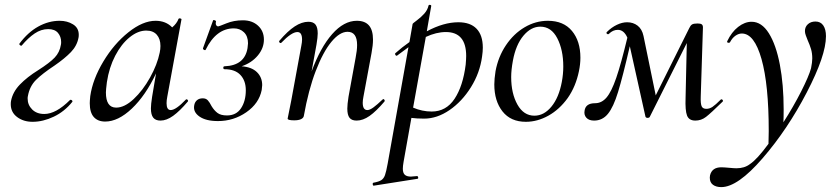

<svg xmlns="http://www.w3.org/2000/svg" viewBox="-20 -484 3432 785"><path d="M270 -271Q245 -245 203 -216Q153 -183 127 -157Q101 -131 94 -91Q93 -88 93 -81Q93 -55 111.5 -36.5Q130 -18 161 -18Q209 -18 266 -75Q267 -76 269 -76Q272 -76 274.5 -73.5Q277 -71 276 -68Q244 -28 200 -7Q156 14 113 14Q76 14 50 -5.5Q24 -25 24 -58Q24 -66 25 -71Q32 -108 61.5 -138.5Q91 -169 136 -197Q183 -227 203.5 -248.5Q224 -270 229 -301Q230 -305 230 -312Q230 -334 217 -349.5Q204 -365 177 -365Q148 -365 121.5 -347Q95 -329 69 -298L67 -297Q64 -297 61 -300Q58 -303 59 -305Q94 -352 136.5 -375.5Q179 -399 224 -399Q255 -399 278.5 -384.5Q302 -370 302 -342Q302 -334 301 -330Q295 -297 270 -271Z M722 -405 664 -89Q661 -74 661 -62Q661 -34 678 -34Q699 -34 740 -77Q741 -78 743 -78Q746 -78 748 -74.5Q750 -71 748 -69Q715 -30 688 -10.5Q661 9 636 9Q616 9 606.5 -3Q597 -15 597 -41Q597 -57 602 -89L618 -184Q575 -93 519 -40Q463 13 410 13Q380 13 363.5 -5.5Q347 -24 347 -62Q347 -71 349 -91Q359 -160 402.5 -232.5Q446 -305 505 -352Q564 -399 616 -399Q658 -399 684 -372Q703 -388 710 -407Q712 -409 714 -409Q717 -409 720 -407.5Q723 -406 722 -405ZM455 -44Q489 -44 526.5 -79Q564 -114 593.5 -167Q623 -220 633 -269Q636 -283 636 -296Q636 -325 621 -342Q606 -359 578 -359Q544 -359 510 -331.5Q476 -304 451 -256Q426 -208 417 -148Q413 -116 413 -106Q413 -44 455 -44Z M774 -53Q776 -66 785 -74Q794 -82 809 -82Q822 -82 829.5 -74Q837 -66 845 -50Q856 -32 869.5 -22Q883 -12 908 -12Q946 -12 965.5 -41.5Q985 -71 985 -115Q985 -154 963 -177.5Q941 -201 898 -201Q893 -201 893 -207Q893 -213 898 -213Q980 -216 992 -287Q994 -301 994 -307Q994 -336 977.5 -352Q961 -368 936 -368Q864 -368 821 -281Q821 -279 818 -279Q815 -279 812 -281.5Q809 -284 810 -287L851 -400Q851 -402 854 -402Q857 -402 860.5 -400Q864 -398 863 -396Q862 -393 862 -389Q862 -383 865 -379.5Q868 -376 872 -376Q875 -376 905.5 -388.5Q936 -401 973 -401Q1011 -401 1035 -379Q1059 -357 1059 -322Q1059 -287 1034 -257Q1009 -227 968 -213Q1009 -210 1030.5 -189Q1052 -168 1052 -136Q1052 -130 1050 -116Q1039 -61 987 -25Q935 11 871 11Q822 11 795.5 -7.5Q769 -26 774 -53Z M1185 -376Q1214 -395 1241 -395Q1261 -395 1270 -383.5Q1279 -372 1279 -347Q1279 -332 1274 -302L1254 -192Q1290 -290 1338 -344.5Q1386 -399 1439 -399Q1472 -399 1488.5 -380Q1505 -361 1505 -322Q1505 -299 1499 -267L1466 -89Q1463 -74 1463 -64Q1463 -34 1482 -34Q1492 -34 1507 -45Q1522 -56 1544 -77Q1546 -79 1547 -79Q1550 -79 1552 -75.5Q1554 -72 1552 -69Q1518 -29 1491 -10Q1464 9 1438 9Q1418 9 1409 -2.5Q1400 -14 1400 -40Q1400 -57 1405 -89L1434 -248Q1440 -278 1440 -300Q1440 -354 1401 -354Q1369 -354 1335 -313Q1301 -272 1271 -194Q1241 -116 1222 -9Q1220 -1 1210 3.5Q1200 8 1183 8Q1156 8 1156 1L1160 -19Q1169 -62 1171 -74L1212 -297Q1215 -312 1215 -322Q1215 -353 1196 -353Q1172 -353 1130 -309Q1129 -308 1127 -308Q1124 -308 1122 -311.5Q1120 -315 1122 -317Q1156 -357 1185 -376Z M1504 270Q1503 264 1507 263Q1529 259 1539 252.5Q1549 246 1554 232Q1559 218 1565 185L1650 -291Q1644 -287 1604 -257L1602 -256Q1598 -256 1596 -260.5Q1594 -265 1597 -267Q1624 -291 1654 -312L1667 -386Q1667 -388 1684 -400.5Q1701 -413 1714.5 -428Q1728 -443 1732 -461Q1733 -465 1738.5 -464Q1744 -463 1743 -459L1725 -356Q1794 -393 1854 -393Q1903 -393 1928.5 -366.5Q1954 -340 1954 -289Q1954 -273 1951 -253Q1942 -186 1905.5 -127.5Q1869 -69 1818 -34Q1767 1 1714 1Q1683 1 1662 -2L1630 178Q1627 195 1627 206Q1627 223 1635 230.5Q1643 238 1660 238Q1666 238 1684 236Q1688 235 1689.5 240.5Q1691 246 1687 247L1509 275Q1505 276 1504 270ZM1745 -28Q1804 -28 1838.5 -80Q1873 -132 1884 -220Q1886 -244 1886 -255Q1886 -353 1803 -353Q1764 -353 1721 -333L1669 -44Q1706 -28 1745 -28Z M2301 -83Q2267 -36 2222 -11Q2177 14 2130 14Q2068 14 2034.5 -28.5Q2001 -71 2001 -139Q2001 -161 2006 -193Q2017 -252 2048.5 -299Q2080 -346 2125 -372.5Q2170 -399 2220 -399Q2284 -399 2318.5 -357.5Q2353 -316 2353 -248Q2353 -222 2347 -193Q2334 -130 2301 -83ZM2283 -212Q2283 -280 2258.5 -327.5Q2234 -375 2189 -375Q2151 -375 2120 -338Q2089 -301 2077 -236Q2070 -198 2070 -169Q2070 -102 2095.5 -56.5Q2121 -11 2165 -11Q2204 -11 2234.5 -48Q2265 -85 2277 -149Q2283 -181 2283 -212Z M2413 -62Q2440 -62 2460 -85.5Q2480 -109 2499.5 -165.5Q2519 -222 2545 -330Q2531 -362 2506 -362Q2486 -362 2470 -346Q2468 -344 2466 -344Q2463 -344 2460.5 -347Q2458 -350 2461 -353Q2480 -372 2502 -382.5Q2524 -393 2544 -393Q2569 -393 2587 -379Q2605 -365 2611 -337L2661 -94L2798 -369Q2803 -380 2809.5 -384Q2816 -388 2832 -388Q2844 -388 2849 -384.5Q2854 -381 2854 -372L2845 -89Q2844 -61 2848.5 -50Q2853 -39 2868 -39Q2881 -39 2893 -47Q2905 -55 2927 -77Q2928 -78 2930 -78Q2933 -78 2935 -74.5Q2937 -71 2935 -69Q2886 -21 2866.5 -6Q2847 9 2823 9Q2797 9 2789 -11.5Q2781 -32 2783 -84L2788 -308L2636 -5Q2633 -2 2628 -2Q2621 -2 2619 -7L2555 -295Q2526 -170 2507 -108Q2488 -46 2465.5 -18.5Q2443 9 2409 9Q2388 9 2377.5 -2.5Q2367 -14 2370 -31Q2374 -62 2413 -62Z M3296 -283Q3291 -300 3282 -320Q3278 -330 3274.5 -339.5Q3271 -349 3271 -357Q3271 -374 3283 -385Q3295 -396 3314 -396Q3335 -396 3346 -380Q3357 -364 3357 -336Q3357 -257 3278.5 -106Q3200 45 3098 163Q2996 281 2929 281Q2908 281 2895 271.5Q2882 262 2882 242L2883 233Q2891 200 2929 200Q2939 200 2961 202Q2981 204 2991 204Q3024 204 3046 187Q3075 168 3122 104L3123 52Q3123 -138 3093.5 -242.5Q3064 -347 3013 -347Q3000 -347 2987 -338Q2974 -329 2965 -312Q2964 -309 2959 -309Q2952 -309 2953 -315Q2971 -353 2998 -374Q3025 -395 3053 -395Q3094 -395 3123.5 -348Q3153 -301 3168.5 -219.5Q3184 -138 3184 -37Q3184 -2 3183 16Q3224 -48 3255.5 -110Q3287 -172 3296 -205Q3301 -230 3301 -245Q3301 -266 3296 -283Z"/></svg>

Font: CormorantInfant-MediumItalic
Style: Italic
Weight: 500
Italic angle: -10°
Designer: Christian Thalmann (Catharsis Fonts)
Foundry: Catharsis Fonts
Version: Version 3.303